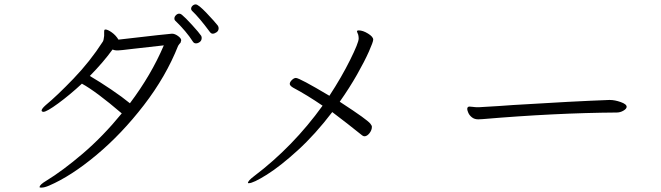

<svg xmlns="http://www.w3.org/2000/svg" viewBox="-20 -821 3000 872"><path d="M190 0Q264 -45 355.5 -123Q447 -201 533 -306Q416 -406 352 -441Q297 -390 244.5 -351.5Q192 -313 177 -313Q172 -313 169 -317Q169 -317 169 -319Q169 -327 187 -343Q239 -386 314 -464Q389 -542 447 -632Q451 -638 453 -658V-677Q453 -684 455 -686Q457 -687 459 -687Q469 -687 487.5 -674Q506 -661 518 -641Q751 -668 761 -668Q774 -668 788.5 -657.5Q803 -647 803 -638Q803 -636 800 -627Q798 -625 794.5 -621Q791 -617 789 -613Q734 -474 633.5 -343.5Q533 -213 418 -117Q303 -21 203 22Q182 31 169 31Q160 31 160 30V28Q160 18 190 0ZM570 -352Q667 -481 724 -615Q621 -604 582 -599Q525 -592 516 -592H509Q502 -592 491 -596Q449 -538 388 -476Q434 -449 485 -414.5Q536 -380 570 -352ZM794 -759Q800 -759 806 -754Q821 -742 852.5 -707.5Q884 -673 894 -658Q896 -653 896 -649Q896 -637 887.5 -630.5Q879 -624 870 -624Q861 -624 856 -632Q826 -679 775 -728Q772 -731 772 -737Q772 -745 779 -752Q786 -759 794 -759ZM869 -801Q881 -801 918.5 -761.5Q956 -722 969 -705Q973 -699 973 -693Q973 -681 963.5 -674.5Q954 -668 946 -668Q939 -668 933 -676Q885 -741 852 -772Q848 -776 848 -781Q848 -789 854.5 -795Q861 -801 869 -801Z M1110 11Q1106 11 1106 10Q1106 0 1134 -21Q1311 -155 1445 -341Q1375 -389 1311 -423Q1296 -432 1296 -440Q1296 -448 1305.5 -457.5Q1315 -467 1324 -467Q1340 -467 1476 -386Q1531 -470 1570 -548.5Q1609 -627 1609 -646Q1609 -654 1607 -663Q1601 -677 1601 -680Q1601 -680 1601 -680Q1603 -683 1609 -683Q1628 -683 1651.5 -668.5Q1675 -654 1675 -641Q1675 -631 1655.5 -587Q1636 -543 1602 -483Q1568 -423 1523 -359Q1592 -314 1623 -291.5Q1654 -269 1661.5 -260Q1669 -251 1669 -245Q1669 -230 1658 -216Q1647 -202 1635 -202Q1631 -202 1625 -206Q1558 -260 1489 -312Q1412 -211 1332.5 -138.5Q1253 -66 1191.5 -27.5Q1130 11 1110 11Z M2826 -336Q2826 -327 2811.5 -318.5Q2797 -310 2781 -310Q2501 -308 2172 -280Q2165 -279 2152 -279Q2135 -279 2123.5 -288Q2112 -297 2107 -308.5Q2102 -320 2102 -326Q2102 -331 2104.5 -334Q2107 -337 2112 -337Q2119 -337 2128.5 -335.5Q2138 -334 2150 -334H2154Q2261 -340 2310 -344Q2584 -361 2747 -367H2750Q2772 -367 2799 -357.5Q2826 -348 2826 -336Z"/></svg>

Font: JyunsaiKaai Light
Style: Regular
Weight: 300
Designer: Fontworks Inc.
Version: Version 0.030;April 7, 2024;FontCreator 14.0.0.2901 64-bit